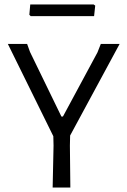

<svg xmlns="http://www.w3.org/2000/svg" viewBox="-20 -837 568 857"><path d="M292 -187 294 0H215L219 -187L218 -229L15 -641H101L114 -605L254 -317H261L415 -603L430 -641H514L293 -232ZM405 -812 400 -765H117L111 -771L115 -817H398Z"/></svg>

Font: Alegreya Sans
Style: Regular
Weight: 400
Designer: Juan Pablo del Peral
Foundry: Huerta Tipografica
Version: Version 2.008; ttfautohint (v1.6)